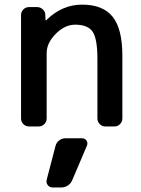

<svg xmlns="http://www.w3.org/2000/svg" viewBox="-20 -576 619 842"><path d="M210.9 246.1Q197.3 246.1 189.5 235.8Q181.6 225.6 184.6 212.9L223.6 63.5Q227.5 48.8 239.7 39.6Q252 30.3 267.6 30.3H339.8Q352.5 30.3 359.4 40.5Q366.2 50.8 361.3 62.5L296.9 213.9Q291 228.5 277.8 237.3Q264.6 246.1 248 246.1ZM179.7 -488.3Q179.7 -487.3 180.7 -486.8Q181.6 -486.3 182.6 -487.3Q252 -555.7 339.8 -555.7Q431.6 -555.7 474.1 -502.4Q516.6 -449.2 516.6 -332V-56.6Q516.6 -42 506.3 -31.7Q496.1 -21.5 482.4 -21.5H441.4Q427.7 -21.5 417.5 -31.7Q407.2 -42 407.2 -56.6V-318.4Q407.2 -406.2 386.2 -437Q365.2 -467.8 309.6 -467.8Q264.6 -467.8 224.6 -427.7Q184.6 -387.7 184.6 -342.8V-56.6Q184.6 -42 174.3 -31.7Q164.1 -21.5 150.4 -21.5H107.4Q92.8 -21.5 82.5 -31.7Q72.3 -42 72.3 -56.6V-509.8Q72.3 -524.4 82.5 -534.7Q92.8 -544.9 107.4 -544.9H142.6Q157.2 -544.9 168 -534.7Q178.7 -524.4 178.7 -510.7Z"/></svg>

Font: Gen Jyuu GothicL Medium
Style: Regular
Weight: 500
Designer: [Source Han Sans]
Ryoko NISHIZUKA  (kana & ideographs); Paul D. Hunt (Latin, Greek & Cyrillic); Wenlong ZHANG  (bopomofo
Version: Version 1.002.20150607